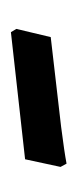

<svg xmlns="http://www.w3.org/2000/svg" viewBox="85 -430 142 352"><g transform="rotate(90 156.0 -254.0)"><path d="M272 -229 39 -203 33 -213 48 -276 212 -295Q259 -301 280 -305L286 -294Z"/></g></svg>

Font: Alegreya Medium
Style: Italic
Weight: 500
Italic angle: -7°
Designer: Juan Pablo del Peral
Foundry: Huerta Tipografica
Version: Version 2.008; ttfautohint (v1.8)